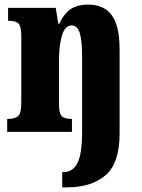

<svg xmlns="http://www.w3.org/2000/svg" viewBox="-20 -570 616 830"><path d="M249 174H254Q295 174 315 134.5Q335 95 335 -3V-325Q335 -393 325 -426.5Q315 -460 290 -460Q261 -460 248 -417Q235 -374 235 -306V-121Q235 -81 246.5 -68.5Q258 -56 288 -56H291V0H11V-56H15Q46 -56 59 -69Q72 -82 72 -124V-416Q72 -455 60.5 -467.5Q49 -480 19 -480H15V-536H221L232 -467H236Q254 -507 282.5 -528.5Q311 -550 362 -550Q430 -550 463.5 -503.5Q497 -457 497 -357V8Q497 135 436.5 187.5Q376 240 267 240H249Z"/></svg>

Font: Noto Serif CondBlack
Style: Regular
Weight: 900
Width: 3
Designer: Monotype Design Team
Foundry: Monotype Imaging Inc.
Version: Version 1.001